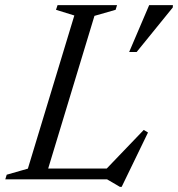

<svg xmlns="http://www.w3.org/2000/svg" viewBox="-40 -695 690 744"><path d="M326 -633.5 134 0H-19.5L-14 -18L68 -41.5L248 -635L177 -657L183 -675H413.5L408 -657ZM364.5 -32.5 517 -191.5 533.5 -181.5 431.5 29H424.5L375 0H94.5L108.5 -42H403ZM460.5 -493.5 538 -675H630L629.5 -666L489.5 -493.5Z"/></svg>

Font: Newsreader 24pt
Style: Italic
Weight: 400
Italic angle: -17°
Designer: Hugues Gentile
Foundry: Production Type
Version: Version 1.003